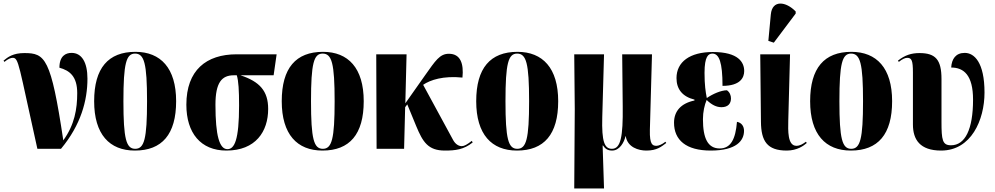

<svg xmlns="http://www.w3.org/2000/svg" viewBox="-26 -844 5643 1089"><path d="M186 0H320C433 -136 470 -274 470 -398C470 -490 438 -544 380 -544C347 -544 311 -527 311 -460C369 -444 412 -411 412 -316C412 -226 397 -136 333 -48C263 -516 230 -543 112 -543C49 -543 19 -521 -6 -500L-1 -493C21 -511 36 -516 46 -516C81 -516 79 -478 186 0Z M739 10C893 10 973 -82 973 -270C973 -458 885 -550 742 -550C588 -550 508 -458 508 -270C508 -82 595 10 739 10ZM741 0C690 0 674 -55 674 -270C674 -485 690 -540 740 -540C792 -540 808 -485 808 -270C808 -55 792 0 741 0Z M1258 10C1424 10 1495 -98 1495 -226C1495 -328 1447 -381 1338 -417H1526L1543 -536H1316C1144 -536 1031 -446 1031 -250C1031 -90 1112 10 1258 10ZM1264 2C1219 2 1196 -73 1196 -250C1196 -376 1232 -417 1300 -417H1317C1327 -385 1330 -331 1330 -246C1330 -50 1304 2 1264 2Z M1803 10C1957 10 2037 -82 2037 -270C2037 -458 1949 -550 1806 -550C1652 -550 1572 -458 1572 -270C1572 -82 1659 10 1803 10ZM1805 0C1754 0 1738 -55 1738 -270C1738 -485 1754 -540 1804 -540C1856 -540 1872 -485 1872 -270C1872 -55 1856 0 1805 0Z M2110 0H2266L2272 -236L2284 -252L2335 -128C2372 -39 2402 10 2497 10C2556 10 2604 5 2655 -36L2650 -45C2623 -24 2607 -15 2593 -15C2576 -15 2557 -26 2544 -50L2374 -363C2415 -391 2489 -415 2597 -404C2605 -483 2586 -539 2520 -539C2468 -539 2444 -500 2385 -417L2273 -258L2280 -536H2108Z M2906 10C3060 10 3140 -82 3140 -270C3140 -458 3052 -550 2909 -550C2755 -550 2675 -458 2675 -270C2675 -82 2762 10 2906 10ZM2908 0C2857 0 2841 -55 2841 -270C2841 -485 2857 -540 2907 -540C2959 -540 2975 -485 2975 -270C2975 -55 2959 0 2908 0Z M3231 225H3400L3392 -19H3394C3407 1 3422 10 3446 10C3488 10 3514 -36 3522 -72H3523C3533 -8 3596 10 3640 10C3700 10 3725 -12 3753 -33L3748 -40C3730 -25 3709 -17 3698 -17C3676 -17 3658 -22 3660 -107L3672 -536H3503L3506 -240C3508 -70 3495 0 3445 0C3403 0 3386 -39 3390 -180L3400 -536H3231L3234 -225Z M4005 10C4152 10 4194 -47 4194 -102C4194 -127 4181 -148 4154 -153C4146 -55 4119 -2 4056 -2C3989 -2 3961 -59 3961 -168C3961 -209 3970 -249 3982 -277C4011 -249 4038 -236 4066 -236C4104 -236 4120 -257 4120 -286C4120 -303 4113 -321 4097 -332C4064 -332 4016 -311 3983 -288C3976 -322 3970 -363 3970 -431C3970 -525 3992 -540 4015 -540C4053 -540 4072 -490 4072 -357C4173 -357 4195 -404 4195 -441C4195 -490 4163 -549 4017 -549C3887 -549 3811 -493 3811 -401C3811 -339 3844 -296 3913 -279V-274C3836 -258 3797 -213 3797 -148C3797 -50 3865 10 4005 10Z M4363 -602 4487 -767V-779C4432 -836 4354 -847 4346 -762L4332 -612ZM4436 10C4496 10 4533 -18 4550 -33L4545 -40C4527 -27 4511 -17 4491 -17C4440 -17 4444 -105 4445 -160L4455 -536H4286L4290 -153C4291 -44 4325 10 4436 10Z M4800 10C4954 10 5034 -82 5034 -270C5034 -458 4946 -550 4803 -550C4649 -550 4569 -458 4569 -270C4569 -82 4656 10 4800 10ZM4802 0C4751 0 4735 -55 4735 -270C4735 -485 4751 -540 4801 -540C4853 -540 4869 -485 4869 -270C4869 -55 4853 0 4802 0Z M5312 10C5482 10 5558 -163 5558 -319C5558 -490 5500 -544 5446 -544C5395 -544 5372 -510 5369 -461C5441 -461 5493 -417 5493 -279C5493 -110 5448 -20 5368 -20C5319 -20 5314 -50 5314 -154V-396C5314 -506 5280 -543 5189 -543C5143 -543 5106 -531 5067 -500L5072 -493C5092 -509 5107 -516 5120 -516C5145 -516 5152 -500 5152 -433V-138C5152 -52 5192 10 5312 10Z"/></svg>

Font: Noto Serif Display ExtraCondensed Black
Style: Regular
Weight: 900
Width: 2
Designer: Monotype Design Team
Foundry: Monotype Imaging Inc.
Version: Version 2.009